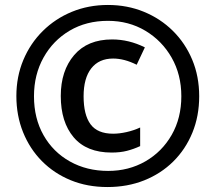

<svg xmlns="http://www.w3.org/2000/svg" viewBox="-20 -744 870 774"><path d="M413 10Q332 10 265 -17.5Q198 -45 149 -94.5Q100 -144 73 -211Q46 -278 46 -357Q46 -435 74 -502Q102 -569 152.5 -619Q203 -669 270 -696.5Q337 -724 415 -724Q493 -724 560 -696.5Q627 -669 677 -619.5Q727 -570 755 -503Q783 -436 783 -356Q783 -276 755.5 -209Q728 -142 678.5 -93Q629 -44 561.5 -17Q494 10 413 10ZM416 -55Q499 -55 566 -93.5Q633 -132 672 -200Q711 -268 711 -356Q711 -443 672 -511.5Q633 -580 566 -620Q499 -660 415 -660Q328 -660 261 -620.5Q194 -581 155.5 -512Q117 -443 117 -356Q117 -267 155.5 -199Q194 -131 262 -93Q330 -55 416 -55ZM430 -129Q329 -129 277 -190.5Q225 -252 225 -357Q225 -459 279 -522Q333 -585 432 -585Q500 -585 564 -553L531 -483Q481 -508 436 -508Q379 -508 348 -468.5Q317 -429 317 -356Q317 -281 345 -243Q373 -205 436 -205Q461 -205 490 -211.5Q519 -218 545 -230V-155Q519 -143 492 -136Q465 -129 430 -129Z"/></svg>

Font: Noto Sans Devanagari UI SemiCondensed
Style: Bold
Weight: 700
Width: 4
Designer: Jelle Bosma - Monotype Design Team
Foundry: Monotype Imaging Inc.
Version: Version 2.004; ttfautohint (v1.8.4.7-5d5b)